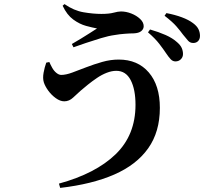

<svg xmlns="http://www.w3.org/2000/svg" viewBox="-20 -840 1040 938"><path d="M837 -540Q824 -540 814 -550.5Q804 -561 792 -579Q778 -600 758 -626Q738 -652 703 -682L713 -696Q755 -684 789 -669Q823 -654 846 -633Q862 -619 868 -605Q874 -591 874 -576Q874 -561 863.5 -550.5Q853 -540 837 -540ZM268 57Q447 8 544.5 -86Q642 -180 642 -328Q642 -403 618.5 -448.5Q595 -494 548 -494Q526 -494 501.5 -484.5Q477 -475 453.5 -459Q430 -443 409.5 -426.5Q389 -410 374 -397Q357 -382 337.5 -363.5Q318 -345 294 -345Q274 -345 252.5 -360.5Q231 -376 215.5 -397.5Q200 -419 194 -438Q188 -458 193 -485Q198 -512 206 -534L221 -537Q227 -523 235.5 -508Q244 -493 256 -483.5Q268 -474 279 -474Q302 -474 333 -485.5Q364 -497 401.5 -511.5Q439 -526 479.5 -537.5Q520 -549 560 -549Q653 -549 707 -486Q761 -423 761 -313Q761 -196 704 -115.5Q647 -35 538.5 12.5Q430 60 274 78ZM331 -625Q352 -637 375 -651Q398 -665 419 -678.5Q440 -692 454 -701Q432 -705 400.5 -713.5Q369 -722 338 -744.5Q307 -767 286 -812L295 -820Q341 -788 388.5 -780Q436 -772 475 -772Q513 -772 535 -778Q557 -784 571 -784Q596 -784 621.5 -774Q647 -764 664.5 -747.5Q682 -731 682 -712Q682 -698 670 -688Q658 -678 633 -677Q617 -677 590 -675Q563 -673 541 -669Q511 -665 473 -653.5Q435 -642 399.5 -630Q364 -618 339 -609ZM924 -630Q909 -630 899 -641Q889 -652 874 -671Q861 -689 842 -711Q823 -733 784 -763L793 -776Q835 -768 868.5 -755.5Q902 -743 923 -727Q942 -713 949.5 -697.5Q957 -682 957 -665Q957 -649 948 -639.5Q939 -630 924 -630Z"/></svg>

Font: Noto Serif SC ExtraLight
Style: Bold
Weight: 700
Version: Version 2.002-H1;hotconv 1.1.0;makeotfexe 2.6.0